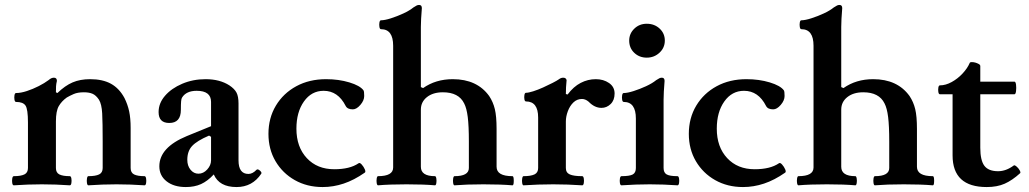

<svg xmlns="http://www.w3.org/2000/svg" viewBox="-20 -745 4159 776"><path d="M36 4Q31 4 29.5 -5Q28 -14 29.5 -23.5Q31 -33 36 -33Q64 -33 78.5 -40Q93 -47 93 -66V-250Q93 -304 83 -318.5Q73 -333 45 -333Q40 -333 38.5 -342Q37 -351 38.5 -360Q40 -369 45 -369Q64 -369 88.5 -377Q113 -385 136.5 -397Q160 -409 176 -421Q183 -427 188 -429Q193 -431 198 -431Q210 -431 210 -418Q207 -406 206.5 -396Q206 -386 206 -372L212 -369Q243 -399 273.5 -412Q304 -425 344 -425Q395 -425 428.5 -406.5Q462 -388 483 -349Q496 -323 502 -295Q508 -267 508 -228V-66Q508 -47 522 -40Q536 -33 564 -33Q569 -33 570.5 -23.5Q572 -14 570.5 -5Q569 4 564 4Q536 2 507.5 1Q479 0 451 0Q422 0 394 1Q366 2 337 4Q333 4 331.5 -5Q330 -14 331.5 -23.5Q333 -33 337 -33Q366 -33 380.5 -40Q395 -47 395 -66V-173Q395 -249 393 -286.5Q391 -324 380 -342Q368 -360 354 -366Q340 -372 319 -372Q294 -372 278 -365Q262 -358 250 -351Q229 -336 217.5 -316Q206 -296 206 -254V-66Q206 -47 220 -40Q234 -33 262 -33Q267 -33 268.5 -23.5Q270 -14 268.5 -5Q267 4 262 4Q234 2 206 1Q178 0 149 0Q121 0 92.5 1Q64 2 36 4Z M731 11Q683 11 653.5 -12Q624 -35 624 -73Q624 -149 735 -195L833 -235V-333Q833 -378 775 -378Q733 -378 716 -351Q713 -347 712 -335.5Q711 -324 711 -301Q711 -248 664 -248Q621 -248 621 -292Q621 -328 647 -358Q673 -388 716.5 -406.5Q760 -425 811 -425Q868 -425 907 -400Q928 -386 936 -370.5Q944 -355 944 -327V-97Q944 -42 984 -42Q1001 -42 1017 -59Q1022 -63 1030.5 -55.5Q1039 -48 1036 -43Q1000 11 936 11Q866 11 844 -40Q819 -13 792.5 -1Q766 11 731 11ZM782 -43Q802 -43 817.5 -60Q833 -77 833 -97V-192L825 -197Q776 -176 756.5 -155Q737 -134 737 -99Q737 -75 750 -59Q763 -43 782 -43Z M1284 11Q1221 11 1171.5 -17Q1122 -45 1093.5 -93.5Q1065 -142 1065 -204Q1065 -268 1095 -318Q1125 -368 1177.5 -396.5Q1230 -425 1298 -425Q1349 -425 1392 -412Q1435 -399 1449 -380Q1452 -376 1452 -357Q1452 -339 1436.5 -321Q1421 -303 1406 -303Q1384 -303 1377 -317Q1346 -378 1288 -378Q1239 -378 1208.5 -335Q1178 -292 1178 -225Q1178 -151 1220 -106Q1262 -61 1331 -61Q1394 -61 1429 -85Q1434 -89 1442 -80Q1450 -71 1454.5 -60.5Q1459 -50 1454 -47Q1411 -17 1369 -3Q1327 11 1284 11Z M1508 4Q1504 4 1502.5 -5Q1501 -14 1502.5 -23.5Q1504 -33 1508 -33Q1569 -33 1569 -68V-560Q1569 -627 1520 -627Q1515 -627 1513.5 -636Q1512 -645 1513.5 -654Q1515 -663 1520 -663Q1535 -663 1560 -671Q1585 -679 1610 -690.5Q1635 -702 1651 -715Q1660 -721 1664.5 -723Q1669 -725 1674 -725Q1685 -725 1685 -712Q1683 -685 1682 -669Q1681 -653 1681 -636V-393L1690 -389Q1741 -425 1810 -425Q1908 -425 1957 -357Q1973 -333 1980 -304Q1987 -275 1987 -224V-71Q1987 -33 2051 -33Q2055 -33 2056 -23.5Q2057 -14 2056 -5Q2055 4 2051 4Q2027 2 1998.5 1Q1970 0 1934 0Q1898 0 1870 1Q1842 2 1817 4Q1813 4 1811.5 -5Q1810 -14 1811.5 -23.5Q1813 -33 1817 -33Q1875 -33 1875 -66V-173Q1875 -236 1870.5 -272Q1866 -308 1856 -327Q1834 -372 1770 -372Q1730 -372 1705.5 -352.5Q1681 -333 1681 -302V-71Q1681 -33 1738 -33Q1742 -33 1743.5 -23.5Q1745 -14 1743.5 -5Q1742 4 1738 4Q1715 2 1687 1Q1659 0 1623 0Q1588 0 1559.5 1Q1531 2 1508 4Z M2096 4Q2092 4 2090.5 -5Q2089 -14 2090.5 -23.5Q2092 -33 2096 -33Q2125 -33 2140 -40Q2155 -47 2155 -66V-270Q2155 -335 2106 -335Q2101 -335 2099.5 -343.5Q2098 -352 2099.5 -361Q2101 -370 2106 -370Q2116 -370 2135 -376Q2154 -382 2175 -391.5Q2196 -401 2213.5 -410Q2231 -419 2238 -424Q2247 -431 2256 -431Q2268 -431 2270 -421Q2267 -392 2267 -365L2274 -363Q2298 -395 2327 -410Q2356 -425 2388 -425Q2419 -425 2441.5 -409.5Q2464 -394 2464 -367Q2464 -340 2448 -324.5Q2432 -309 2411 -309Q2383 -309 2359 -334Q2346 -345 2332 -345Q2312 -345 2297.5 -331Q2283 -317 2275 -295.5Q2267 -274 2267 -254V-66Q2267 -47 2283 -40Q2299 -33 2333 -33Q2338 -33 2339.5 -23.5Q2341 -14 2339.5 -5Q2338 4 2333 4Q2304 2 2274.5 1Q2245 0 2216 0Q2186 0 2156 1Q2126 2 2096 4Z M2594 -512Q2564 -512 2543.5 -531.5Q2523 -551 2523 -581Q2523 -609 2543.5 -629Q2564 -649 2594 -649Q2625 -649 2646 -629.5Q2667 -610 2667 -581Q2667 -552 2645.5 -532Q2624 -512 2594 -512ZM2492 4Q2487 4 2485.5 -5Q2484 -14 2485.5 -23.5Q2487 -33 2492 -33Q2525 -33 2537.5 -40Q2550 -47 2550 -66V-266Q2550 -333 2501 -333Q2496 -333 2494.5 -342Q2493 -351 2494.5 -360Q2496 -369 2501 -369Q2516 -369 2541 -377Q2566 -385 2591 -396.5Q2616 -408 2632 -421Q2641 -427 2645.5 -429Q2650 -431 2655 -431Q2666 -431 2666 -418Q2664 -391 2663 -375Q2662 -359 2662 -342V-66Q2662 -47 2674.5 -40Q2687 -33 2718 -33Q2723 -33 2724.5 -23.5Q2726 -14 2724.5 -5Q2723 4 2718 4Q2690 2 2662 1Q2634 0 2606 0Q2578 0 2549.5 1Q2521 2 2492 4Z M2983 11Q2920 11 2870.5 -17Q2821 -45 2792.5 -93.5Q2764 -142 2764 -204Q2764 -268 2794 -318Q2824 -368 2876.5 -396.5Q2929 -425 2997 -425Q3048 -425 3091 -412Q3134 -399 3148 -380Q3151 -376 3151 -357Q3151 -339 3135.5 -321Q3120 -303 3105 -303Q3083 -303 3076 -317Q3045 -378 2987 -378Q2938 -378 2907.5 -335Q2877 -292 2877 -225Q2877 -151 2919 -106Q2961 -61 3030 -61Q3093 -61 3128 -85Q3133 -89 3141 -80Q3149 -71 3153.5 -60.5Q3158 -50 3153 -47Q3110 -17 3068 -3Q3026 11 2983 11Z M3207 4Q3203 4 3201.5 -5Q3200 -14 3201.5 -23.5Q3203 -33 3207 -33Q3268 -33 3268 -68V-560Q3268 -627 3219 -627Q3214 -627 3212.5 -636Q3211 -645 3212.5 -654Q3214 -663 3219 -663Q3234 -663 3259 -671Q3284 -679 3309 -690.5Q3334 -702 3350 -715Q3359 -721 3363.5 -723Q3368 -725 3373 -725Q3384 -725 3384 -712Q3382 -685 3381 -669Q3380 -653 3380 -636V-393L3389 -389Q3440 -425 3509 -425Q3607 -425 3656 -357Q3672 -333 3679 -304Q3686 -275 3686 -224V-71Q3686 -33 3750 -33Q3754 -33 3755 -23.5Q3756 -14 3755 -5Q3754 4 3750 4Q3726 2 3697.5 1Q3669 0 3633 0Q3597 0 3569 1Q3541 2 3516 4Q3512 4 3510.5 -5Q3509 -14 3510.5 -23.5Q3512 -33 3516 -33Q3574 -33 3574 -66V-173Q3574 -236 3569.5 -272Q3565 -308 3555 -327Q3533 -372 3469 -372Q3429 -372 3404.5 -352.5Q3380 -333 3380 -302V-71Q3380 -33 3437 -33Q3441 -33 3442.5 -23.5Q3444 -14 3442.5 -5Q3441 4 3437 4Q3414 2 3386 1Q3358 0 3322 0Q3287 0 3258.5 1Q3230 2 3207 4Z M3968 11Q3830 11 3830 -117V-364H3779Q3774 -364 3772.5 -373Q3771 -382 3772.5 -391Q3774 -400 3779 -400Q3802 -400 3826.5 -413.5Q3851 -427 3870.5 -448Q3890 -469 3899 -490Q3900 -494 3907.5 -494Q3915 -494 3922 -492Q3929 -490 3935.5 -486.5Q3942 -483 3942 -478V-415H4080Q4085 -415 4086.5 -402.5Q4088 -390 4086.5 -377Q4085 -364 4080 -364H3942V-148Q3942 -97 3958.5 -75Q3975 -53 4014 -53Q4046 -53 4077 -76Q4080 -79 4088 -72.5Q4096 -66 4101 -57Q4106 -48 4103 -45Q4071 -16 4040.5 -2.5Q4010 11 3968 11Z"/></svg>

Font: Junicode SmExp
Style: Bold
Weight: 700
Width: 6
Designer: Peter S. Baker
Version: Version 2.205; ttfautohint (v1.8.4)